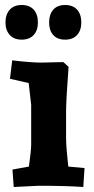

<svg xmlns="http://www.w3.org/2000/svg" viewBox="-20 -745 376 770"><path d="M319 -71 314 5Q248 0 135 0L35 5L30 -65L96 -77Q105 -143 105 -163V-325L95 -412L20 -429L29 -503Q104 -494 146 -494L234 -496L255 -477Q245 -345 245 -295V-193Q245 -171 247.5 -142Q250 -113 252 -95L254 -77ZM132 -655Q132 -623 115 -604.5Q98 -586 67 -586Q36 -586 19 -605Q2 -624 2 -655Q2 -687 19 -706Q36 -725 67 -725Q98 -725 115 -706.5Q132 -688 132 -655ZM306 -655Q306 -623 289 -604.5Q272 -586 241 -586Q210 -586 193.5 -604.5Q177 -623 177 -655Q177 -687 193.5 -706Q210 -725 241 -725Q272 -725 289 -706.5Q306 -688 306 -655Z"/></svg>

Font: Andada
Style: Bold
Weight: 700
Designer: Carolina Giovagnoli
Foundry: Carolina Giovagnoli
Version: Version 1.003